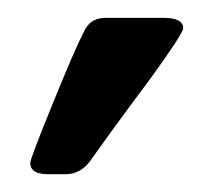

<svg xmlns="http://www.w3.org/2000/svg" viewBox="-20 -714 227 217"><path d="M14.2 -529.8Q14.2 -534.7 39.6 -596.9Q64.9 -659.2 74.2 -676.8Q81.1 -693.8 99.1 -693.8H165Q187 -693.8 187 -682.1Q187 -676.3 149.9 -625Q111.8 -574.2 82 -532.2Q70.8 -517.1 54.2 -517.1H36.1Q14.2 -516.6 14.2 -529.8Z"/></svg>

Font: CMU Sans Serif Demi Condensed
Style: DemiCondensed
Weight: 600
Width: 3
Version: Version 0.7.0